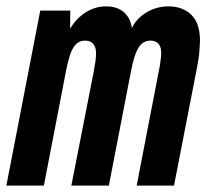

<svg xmlns="http://www.w3.org/2000/svg" viewBox="-36 -580 658 600"><path d="M89.8 -546.9H183.6L183.1 -490.2Q203.1 -523.9 232.9 -542Q261.7 -560.1 295.9 -560.1Q330.1 -560.1 351.1 -542Q372.1 -523.4 376 -492.2Q391.1 -523.4 422.9 -542Q454.1 -560.1 490.2 -560.1Q513.7 -560.1 531.7 -553Q549.8 -545.9 562.5 -533.2Q576.7 -518.6 582.8 -498.3Q588.9 -478 588.9 -454.6Q588.9 -446.3 588.1 -434.8Q587.4 -423.3 586.4 -411.6Q585 -398.4 581.8 -381.3Q578.6 -364.3 576.2 -351.1L507.8 0H391.1L459 -351.1Q461.4 -362.3 462.9 -371.1Q464.4 -379.9 465.8 -391.1Q466.8 -398.4 467.3 -404.3Q467.8 -410.2 467.8 -414.1Q467.8 -425.3 465.3 -432.1Q462.9 -439 459.5 -442.9Q450.7 -453.1 434.1 -453.1Q410.6 -453.1 397 -431.2Q389.6 -419.4 383.5 -399.7Q377.4 -379.9 372.1 -351.1L304.2 0H187L255.9 -351.1Q256.8 -356.9 259 -368.4Q261.2 -379.9 262.2 -387.7Q263.2 -396 263.7 -402.1Q264.2 -408.2 264.2 -412.6Q264.2 -432.6 255.4 -442.9Q246.6 -453.1 230 -453.1Q207 -453.1 193.8 -432.1Q186 -419.9 180.2 -400.1Q174.3 -380.4 168.9 -351.1L101.1 0H-16.1Z"/></svg>

Font: Hack
Style: Bold Italic
Weight: 700
Italic angle: -11°
Monospace: yes
Designer: Christopher Simpkins
Foundry: Christopher Simpkins
Version: Version 2.017; ttfautohint (v1.4.1) -l 4 -r 80 -G 350 -x 0 -